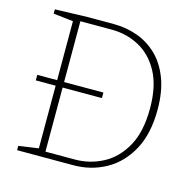

<svg xmlns="http://www.w3.org/2000/svg" viewBox="-102 -799 927 906"><g transform="rotate(15 361.5 -346.5)"><path d="M58 -341V-368H155V-656L58 -667V-688L217 -693H345Q405 -693 460 -673.5Q515 -654 557.5 -613Q600 -572 624.5 -508Q649 -444 649 -356Q649 -238 606 -159Q563 -80 491 -40Q419 0 332 0H58V-21L155 -35V-341ZM333 -28Q406 -28 470 -62Q534 -96 573.5 -167.5Q613 -239 613 -352Q613 -461 575.5 -530Q538 -599 476.5 -632Q415 -665 343 -665H189V-368H381V-341H189V-28Z"/></g></svg>

Font: Bitter ExtraLight
Style: Regular
Weight: 200
Designer: Sol Matas, and Bitter project Authors
Foundry: Sol Matas
Version: Version 2.001